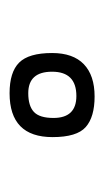

<svg xmlns="http://www.w3.org/2000/svg" viewBox="74 -858 222 411"><g transform="rotate(-90 185.5 -653.0)"><path d="M97 -652Q97 -744 191 -744Q236 -744 256.5 -723.5Q277 -703 277 -653Q277 -608 253 -585Q229 -562 184 -562Q140 -562 118.5 -581Q97 -600 97 -652ZM138 -650Q138 -601 185 -601Q237 -601 237 -653Q237 -704 191 -704Q164 -704 151 -692Q138 -680 138 -650Z"/></g></svg>

Font: Yanone Kaffeesatz Light
Style: Regular
Weight: 300
Designer: Yanone (Cyrillic: Daniel Pouzeot)
Foundry: Yanone
Version: Version 1.003;PS 001.003;hotconv 1.0.88;makeotf.lib2.5.64775